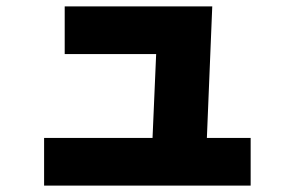

<svg xmlns="http://www.w3.org/2000/svg" viewBox="-20 -610 920 600"><path d="M453.3 -101.1 470 -487.8 510 -441.1H182.2V-590H643.3L623.3 -101.1ZM117.8 -30V-178.9H763.3V-30Z"/></svg>

Font: Paperlogy 9 Black
Style: Regular
Weight: 900
Designer: redesigned by Lee Juim, glyphs from Gmarket Sans & Montserrat
Foundry: PT&
Version: Version 1.001